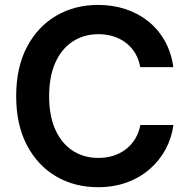

<svg xmlns="http://www.w3.org/2000/svg" viewBox="-20 -758 775 788"><path d="M382.3 10.3Q285.6 10.3 209.7 -34.4Q133.8 -79.1 90.1 -162.8Q46.4 -246.6 46.4 -363.3Q46.4 -481 90.3 -564.7Q134.3 -648.4 210.2 -693.1Q286.1 -737.8 382.3 -737.8Q442.9 -737.8 495.4 -720.5Q547.9 -703.1 588.9 -670.2Q629.9 -637.2 656.5 -589.8Q683.1 -542.5 691.4 -482.4H555.7Q549.8 -514.6 534.7 -539.8Q519.5 -564.9 496.8 -582.3Q474.1 -599.6 445.6 -608.6Q417 -617.7 384.3 -617.7Q324.2 -617.7 278.3 -587.6Q232.4 -557.6 207 -500.7Q181.6 -443.8 181.6 -363.3Q181.6 -282.2 207.3 -225.6Q232.9 -168.9 278.6 -139.4Q324.2 -109.9 383.8 -109.9Q416.5 -109.9 445.1 -118.9Q473.6 -127.9 496.3 -145.3Q519 -162.6 534.4 -187.7Q549.8 -212.9 556.2 -245.1H691.9Q684.6 -191.4 659.7 -145.3Q634.8 -99.1 594.5 -64Q554.2 -28.8 500.5 -9.3Q446.8 10.3 382.3 10.3Z"/></svg>

Font: V-Inter
Style: SemiBold-600
Weight: 600
Designer: Rasmus Andersson
Foundry: rsms
Version: Version 4.000;git-4146feb